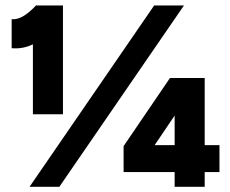

<svg xmlns="http://www.w3.org/2000/svg" viewBox="-20 -721 888 741"><path d="M107 -550Q68 -531 25 -535V-647Q65 -642 120 -701L121 -700H223V-280H107ZM575 -700H690L209 0H94ZM457 -157 636 -420 637 -419V-420H770V-161H827V-57H770V0H654V-57H457ZM654 -161V-275L577 -161Z"/></svg>

Font: Oak Sans Black
Style: Regular
Weight: 900
Designer: Erik Kennedy, Walven
Foundry: Erik Kennedy, Walven
Version: Version 1.000